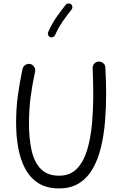

<svg xmlns="http://www.w3.org/2000/svg" viewBox="-20 -1056 699 1106"><path d="M153.8 -687.5Q168.5 -684.1 176.8 -671.1Q185.1 -658.2 182.1 -643.6Q165.5 -567.4 156.2 -495.8Q147 -424.3 147 -341.8Q147 -257.8 161.9 -190.2Q176.8 -122.6 214.6 -83.3Q252.4 -43.9 320.3 -43.9Q383.8 -43.9 422.6 -84Q461.4 -124 481.9 -191.7Q502.4 -259.3 509.8 -343.3Q517.1 -427.2 517.1 -514.6Q517.1 -549.3 516.1 -591.1Q515.1 -632.8 513.7 -662.6Q513.2 -678.2 523.2 -689.5Q533.2 -700.7 548.3 -701.2Q564 -701.7 575.2 -691.7Q586.4 -681.6 586.9 -666.5Q588.9 -636.2 590.1 -593.3Q591.3 -550.3 591.3 -514.6Q591.3 -435.1 585 -356.7Q578.6 -278.3 562 -209Q545.4 -139.6 515.1 -85.9Q484.9 -32.2 437 -1.5Q389.2 29.3 320.3 29.3Q249.5 29.3 201.9 -0.5Q154.3 -30.3 126 -82.8Q97.7 -135.3 85.2 -203.4Q72.8 -271.5 72.8 -348.1Q72.8 -431.2 82.8 -505.4Q92.8 -579.6 109.9 -659.2Q113.3 -673.8 126.2 -682.1Q139.2 -690.4 153.8 -687.5ZM389.2 -1031.7Q396 -1026.4 397 -1017.3Q397.9 -1008.3 392.6 -1001.5Q365.2 -967.3 341.3 -932.9Q317.4 -898.4 296.9 -853.5Q293.5 -845.7 284.9 -842.3Q276.4 -838.9 268.1 -842.3Q260.3 -846.2 257.1 -854.7Q253.9 -863.3 257.3 -871.1Q279.3 -919.9 305.2 -957Q331.1 -994.1 358.4 -1028.3Q363.8 -1035.2 373 -1036.1Q382.3 -1037.1 389.2 -1031.7Z"/></svg>

Font: Mikhak Regular
Style: Regular
Weight: 400
Designer: Amin Abedi
Version: Version 3.3